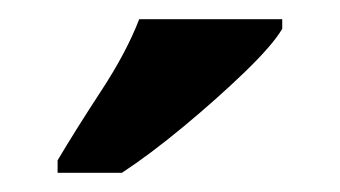

<svg xmlns="http://www.w3.org/2000/svg" viewBox="-20 -786 354 200"><path d="M40 -619Q59 -651 85.5 -691.5Q112 -732 125 -766H274V-756Q264 -739 235 -711Q206 -683 171 -654Q136 -625 107 -606H40Z"/></svg>

Font: Noto Serif Ethiopic ExtraCondensed ExtraBold
Style: Regular
Weight: 800
Width: 2
Designer: Monotype Design Team
Foundry: Monotype Imaging Inc.
Version: Version 2.102; ttfautohint (v1.8.4.7-5d5b)